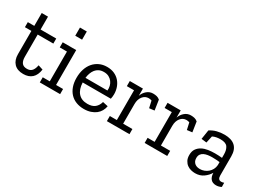

<svg xmlns="http://www.w3.org/2000/svg" viewBox="-29 -1245 2502 1849"><g transform="rotate(30 1222.0 -320.5)"><path d="M366 -120Q357 -55 321 -22.5Q285 10 225 10Q158 10 122.5 -27.5Q87 -65 87 -131V-389H15V-445H87V-588H157V-445H331V-389H157V-140Q157 -99 174 -75Q191 -51 232 -51Q245 -51 257.5 -54.5Q270 -58 280.5 -67Q291 -76 299.5 -93Q308 -110 313 -137L366 -120Z M405 0V-57H483V-388H403V-445H553V-57H631V0ZM476 -651H552V-560H476Z M1086 -128Q1081 -99 1067 -74Q1053 -49 1029.5 -30.5Q1006 -12 973 -1Q940 10 899 10Q852 10 813 -5Q774 -20 746.5 -49Q719 -78 704 -120Q689 -162 689 -216Q689 -268 703 -311.5Q717 -355 743.5 -386.5Q770 -418 808 -436Q846 -454 893 -454Q939 -454 974 -438.5Q1009 -423 1033 -396Q1057 -369 1069.5 -333.5Q1082 -298 1082 -259Q1082 -233 1076 -206H763Q766 -131 802 -90.5Q838 -50 904 -50Q957 -50 986.5 -74.5Q1016 -99 1027 -141ZM1008 -258Q1011 -283 1005 -307.5Q999 -332 984.5 -351.5Q970 -371 947 -383.5Q924 -396 891 -396Q860 -396 837.5 -385Q815 -374 800 -355Q785 -336 776 -311Q767 -286 764 -258Z M1405 -453Q1428 -453 1446 -448.5Q1464 -444 1481 -430L1498 -318L1441 -311L1424 -387Q1407 -393 1390 -393Q1351 -393 1325 -360.5Q1299 -328 1299 -276V-57H1402V0H1151V-57H1229V-388H1149V-445H1295V-365Q1308 -403 1337.5 -428Q1367 -453 1405 -453Z M1825 -453Q1848 -453 1866 -448.5Q1884 -444 1901 -430L1918 -318L1861 -311L1844 -387Q1827 -393 1810 -393Q1771 -393 1745 -360.5Q1719 -328 1719 -276V-57H1822V0H1571V-57H1649V-388H1569V-445H1715V-365Q1728 -403 1757.5 -428Q1787 -453 1825 -453Z M2042 -411Q2077 -434 2116 -444Q2155 -454 2199 -454Q2277 -454 2317.5 -417Q2358 -380 2358 -305V-93Q2358 -45 2396 -45Q2412 -45 2426 -51L2427 -5Q2415 2 2400 6Q2385 10 2369 10Q2330 10 2309.5 -14Q2289 -38 2288 -80V-82Q2267 -46 2228.5 -18Q2190 10 2136 10Q2114 10 2090 4Q2066 -2 2046.5 -16.5Q2027 -31 2014 -55Q2001 -79 2001 -115Q2001 -157 2019.5 -183.5Q2038 -210 2067.5 -225.5Q2097 -241 2134 -246.5Q2171 -252 2209 -252Q2229 -252 2249.5 -251Q2270 -250 2288 -248V-288Q2288 -336 2267.5 -366Q2247 -396 2187 -396Q2164 -396 2142.5 -392Q2121 -388 2101 -378L2084 -301L2026 -308ZM2288 -201Q2269 -203 2248.5 -204.5Q2228 -206 2205 -206Q2180 -206 2156.5 -202.5Q2133 -199 2114.5 -190Q2096 -181 2085 -165Q2074 -149 2074 -123Q2074 -102 2081.5 -87.5Q2089 -73 2101 -64Q2113 -55 2127.5 -51.5Q2142 -48 2157 -48Q2180 -48 2203 -56.5Q2226 -65 2244 -80.5Q2262 -96 2274 -118Q2286 -140 2288 -167Z"/></g></svg>

Font: Zilla Slab Regular
Style: Regular
Weight: 400
Designer: Typotheque.com
Foundry: Typotheque type foundry
Version: Version 1.0; 2017